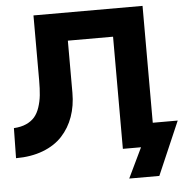

<svg xmlns="http://www.w3.org/2000/svg" viewBox="-63 -887 1092 1126"><g transform="rotate(-5 482.5 -324.0)"><path d="M1 0 3.9 -176.8Q46.4 -179.2 77.1 -193.1Q107.9 -207 126.7 -229Q145.5 -251 156.7 -284.9Q168 -318.8 171.9 -355.7Q175.8 -392.6 175.8 -442.9V-825.2H817.9V-137.2H964.8L829.1 176.8H651.9L736.8 0H629.9V-660.2H363.8V-353Q363.8 -276.9 341.1 -212.9Q318.4 -148.9 274.2 -101.1Q230 -53.2 160.2 -26.6Q90.3 0 1 0Z"/></g></svg>

Font: Hussar Preview
Style: Bold
Weight: 700
Foundry: Cannot Into Space Fonts, PlusOne Fonts
Version: Version 2.29RC2 "Millennial"